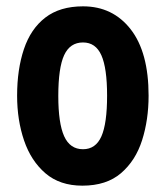

<svg xmlns="http://www.w3.org/2000/svg" viewBox="-20 -669 523 606"><path d="M449 -367Q449 -291 428.5 -226.5Q408 -162 362 -122.5Q316 -83 240 -83Q169 -83 123.5 -122Q78 -161 56 -225.5Q34 -290 34 -367Q34 -450 55.5 -514Q77 -578 123 -613.5Q169 -649 242 -649Q336 -649 392.5 -576.5Q449 -504 449 -367ZM164 -366Q164 -280 182.5 -239Q201 -198 242 -198Q282 -198 300 -238.5Q318 -279 318 -367Q318 -454 300 -494.5Q282 -535 242 -535Q201 -535 182.5 -495Q164 -455 164 -366Z"/></svg>

Font: Noto Sans Kannada UI ExtraCondensed
Style: Bold
Weight: 700
Width: 2
Designer: Jelle Bosma - Monotype Design Team
Foundry: Monotype Imaging Inc.
Version: Version 2.005; ttfautohint (v1.8.4.7-5d5b)